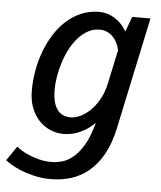

<svg xmlns="http://www.w3.org/2000/svg" viewBox="-99 -584 708 844"><g transform="rotate(5 255.0 -162.5)"><path d="M39.6 -167.5Q39.6 -211.9 47.6 -256.8Q55.7 -301.8 71.3 -342.8Q86.9 -383.8 109.6 -419.4Q132.3 -455.1 161.9 -481.4Q191.4 -507.8 227.8 -522.7Q264.2 -537.6 306.2 -537.6Q322.8 -537.6 339.8 -532.7Q356.9 -527.8 372.6 -518.3Q388.2 -508.8 402.1 -494.4Q416 -480 426.3 -461.4L451.2 -528.3H531.7L426.8 -35.2Q412.1 33.7 385.3 81.3Q358.4 128.9 323 158.2Q287.6 187.5 244.9 200.4Q202.1 213.4 156.2 213.4Q115.7 213.4 81.1 204.8Q46.4 196.3 20 185.3Q-6.3 174.3 -23.4 163.3Q-40.5 152.3 -45.9 147.5L-2.4 84Q3.4 89.4 17.6 98.4Q31.7 107.4 52.2 116.2Q72.8 125 98.4 131.6Q124 138.2 152.8 138.2Q174.3 138.2 199.5 131.3Q224.6 124.5 249 104Q273.4 83.5 295.2 46.4Q316.9 9.3 332.5 -50.8Q305.7 -22.9 269.5 -6.1Q233.4 10.7 195.3 10.7Q165 10.7 137 -1Q108.9 -12.7 87.2 -35.4Q65.4 -58.1 52.5 -91.3Q39.6 -124.5 39.6 -167.5ZM314.5 -460Q285.6 -460 261.7 -446.5Q237.8 -433.1 218.3 -410.9Q198.7 -388.7 183.8 -359.9Q168.9 -331.1 159.2 -300Q149.4 -269 144.3 -238Q139.2 -207 139.2 -181.2Q139.2 -146.5 145.8 -124Q152.3 -101.6 163.6 -88.4Q174.8 -75.2 189.5 -69.8Q204.1 -64.5 219.7 -64.5Q236.8 -64.5 258.8 -73.7Q280.8 -83 302.5 -103Q324.2 -123 342.5 -153.8Q360.8 -184.6 370.1 -228L401.9 -377Q397.9 -395 390.1 -410.4Q382.3 -425.8 370.8 -436.8Q359.4 -447.8 345 -453.9Q330.6 -460 314.5 -460Z"/></g></svg>

Font: Ufes Sans
Style: Italic
Weight: 400
Designer: Ricardo Esteves & Filipe Motta
Foundry: ProDesignUfes - Ricardo Esteves, Filipe Motta
Version: Version 2.0